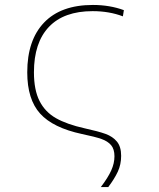

<svg xmlns="http://www.w3.org/2000/svg" viewBox="-20 -558 640 775"><path d="M442 73Q442 44 428.5 28Q415 12 389.5 3Q364 -6 311 -17Q194 -42 142 -99.5Q90 -157 90 -266Q90 -396 158 -467Q226 -538 355 -538Q423 -538 480 -517L476 -492Q421 -513 354 -513Q238 -513 177.5 -449.5Q117 -386 117 -266Q117 -195 139.5 -150.5Q162 -106 206 -81Q250 -56 322 -40Q377 -28 406 -17.5Q435 -7 452 13.5Q469 34 469 71Q469 106 455.5 135Q442 164 417 197H387Q416 159 429 130Q442 101 442 73Z"/></svg>

Font: Noto Sans Mono UI Thin
Style: Regular
Weight: 250
Monospace: yes
Designer: Monotype Design team
Foundry: Monotype Imaging Inc.
Version: Version 1.000